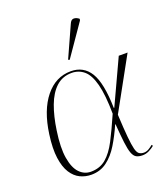

<svg xmlns="http://www.w3.org/2000/svg" viewBox="-147 -909 897 1023"><g transform="rotate(-20 301.5 -397.5)"><path d="M195 10Q162 10 132.5 -4Q103 -18 82 -50.5Q61 -83 53.5 -137Q46 -191 57 -270Q75 -400 134 -473Q193 -546 279 -546Q351 -546 388 -486Q425 -426 428 -284H431L548 -536H598L436 -242Q440 -162 444.5 -114.5Q449 -67 455 -43.5Q461 -20 471.5 -12.5Q482 -5 498 -5Q513 -5 527 -13.5Q541 -22 550 -30L555 -23Q542 -12 524 -3Q506 6 487 6Q465 6 451.5 -1.5Q438 -9 430 -30.5Q422 -52 417 -92.5Q412 -133 407 -199H405Q380 -142 351 -94.5Q322 -47 284 -18.5Q246 10 195 10ZM198 -6Q249 -6 284 -35.5Q319 -65 348 -121Q377 -177 412 -257Q411 -364 395 -425Q379 -486 349.5 -511Q320 -536 280 -536Q228 -536 192 -503Q156 -470 134 -411Q112 -352 101 -275Q87 -181 97 -121.5Q107 -62 134 -34Q161 -6 198 -6ZM295 -605 287 -608 366 -783Q375 -805 390.5 -804.5Q406 -804 420 -792L418 -783Z"/></g></svg>

Font: Noto Serif Display ExtraLight
Style: Italic
Weight: 200
Italic angle: -12°
Designer: Monotype Design Team
Foundry: Monotype Imaging Inc.
Version: Version 2.009